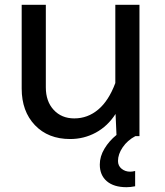

<svg xmlns="http://www.w3.org/2000/svg" viewBox="-20 -570 690 804"><path d="M171.9 -549.8V-204.1Q171.9 -145.5 204.8 -109.9Q237.8 -74.2 291 -74.2Q347.2 -74.2 391.1 -111.1Q435.1 -147.9 462.9 -222.2V-549.8H564V0H546.9Q513.7 17.6 493.9 46.6Q474.1 75.7 474.1 104Q474.1 124.5 489.3 136.7Q504.4 148.9 524.9 148.9Q534.2 148.9 545.9 146V210Q526.4 213.9 509.8 213.9Q456.5 213.9 427.2 188.7Q397.9 163.6 397.9 119.1Q397.9 85 417.5 52.5Q437 20 467.8 -4.9L463.9 -92.8Q430.7 -41.5 381.1 -14.6Q331.5 12.2 273.9 12.2Q181.6 12.2 126.2 -45.9Q70.8 -104 70.8 -199.2V-549.8Z"/></svg>

Font: Azeret Mono
Style: Regular
Weight: 400
Designer: Martin Vácha
Foundry: Displaay
Version: Version 1.002